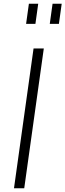

<svg xmlns="http://www.w3.org/2000/svg" viewBox="-20 -1010 351 1030"><path d="M110 0H55L160 -750H215ZM120 -882 135 -990H185L170 -882ZM247 -882 262 -990H311L296 -882Z"/></svg>

Font: Mohave Light
Style: Italic
Weight: 300
Italic angle: -8°
Designer: Gumpita Rahayu
Foundry: Tokotype
Version: Version 2.003